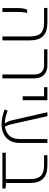

<svg xmlns="http://www.w3.org/2000/svg" viewBox="884 -1492 619 2426"><g transform="rotate(90 1193.0 -278.5)"><path d="M439.9 0V-349.6Q439.9 -443.8 399.4 -485.1Q358.9 -526.4 265.6 -526.4H79.6V-568.4H266.1Q379.9 -568.4 434.8 -514.6Q489.7 -460.9 489.7 -350.1V0ZM81.5 0V-193.4Q81.5 -237.3 86.7 -262.5Q91.8 -287.6 101.1 -312H144Q136.7 -288.1 133.5 -260.7Q130.4 -233.4 130.4 -191.9V0Z M920.4 0V-410.6Q920.4 -462.9 889.4 -494.6Q858.4 -526.4 806.6 -526.4H601.6V-568.4H803.2Q881.3 -568.4 925.5 -525.1Q969.7 -481.9 969.7 -404.8V0Z M1195.8 -255.9V-526.4H1081.5V-568.4H1245.6V-255.9Z M1549.3 10.7Q1508.3 10.7 1461.4 1.2Q1414.6 -8.3 1362.8 -27.8L1377.9 -66.4Q1424.8 -47.9 1466.8 -38.8Q1508.8 -29.8 1544.9 -29.8Q1630.4 -29.8 1683.3 -77.6Q1736.3 -125.5 1736.3 -216.8V-568.4H1785.6V-217.8Q1785.6 -144 1755.6 -93Q1725.6 -42 1672.4 -15.6Q1619.1 10.7 1549.3 10.7ZM1397.5 -568.4H1447.3L1544.4 -136.2Q1553.2 -94.2 1563 -67.4Q1572.8 -40.5 1588.4 -16.6L1545.9 -18.6Q1528.3 -44.4 1516.6 -69.8Q1504.9 -95.2 1496.1 -134.8Z M1909.7 0V-42.5H2242.2L2291.5 -45.4L2361.8 -39.6V0ZM2242.2 -10.7V-349.6Q2242.2 -443.8 2201.4 -485.1Q2160.6 -526.4 2067.9 -526.4H1940.4V-568.4H2068.4Q2181.6 -568.4 2236.6 -514.6Q2291.5 -460.9 2291.5 -350.1V-10.7Z"/></g></svg>

Font: Heebo ExtraLight
Style: Regular
Weight: 250
Designer: Oded Ezer
Foundry: Ezer Type House
Version: Version 3.100